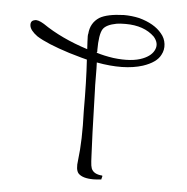

<svg xmlns="http://www.w3.org/2000/svg" viewBox="-46 -881 665 681"><g transform="rotate(5 286.0 -541.0)"><path d="M368 -836Q396 -836 423 -830Q478 -815 504 -783Q518 -767 520.5 -746Q523 -725 513 -707Q499 -679 451 -663Q385 -642 287 -660Q288 -643 288 -609Q288 -575 289 -558Q294 -379 297 -329Q297 -326 298 -309Q299 -292 302 -284Q310 -264 341 -262Q342 -260 341.5 -258Q341 -256 340 -253Q339 -250 339 -248Q321 -246 311 -246Q272 -246 257 -262Q246 -275 251 -309Q260 -380 256 -484Q256 -591 251 -667Q245 -668 187 -685Q105 -711 69 -734Q43 -753 41 -770Q39 -787 54 -790Q65 -794 88 -780Q155 -734 249 -704Q249 -708 247.5 -731.5Q246 -755 248 -759Q251 -798 282 -818Q309 -834 368 -836ZM377 -805Q356 -805 345 -803Q308 -796 297 -779Q285 -760 285 -703Q286 -700 285 -698Q284 -696 283.5 -695.5Q283 -695 285 -694Q310 -686 344 -681Q410 -673 449 -689Q481 -702 490 -725Q499 -747 480 -769Q443 -805 377 -805Z"/></g></svg>

Font: Miso
Style: Regular
Weight: 400
Version: Version 1.1